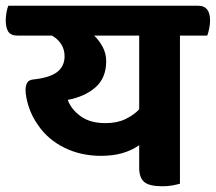

<svg xmlns="http://www.w3.org/2000/svg" viewBox="-57 -638 752 669"><path d="M570 -514V2Q560 5 544.5 8Q529 11 509 11Q463 11 445.5 -4Q428 -19 428 -53V-132Q402 -114 369.5 -104.5Q337 -95 295 -95Q225 -95 168 -123Q111 -151 77 -200Q54 -232 43 -266.5Q32 -301 32 -325Q32 -338 37 -348.5Q42 -359 58 -361Q116 -367 142 -387Q168 -407 168 -442Q168 -466 156 -484.5Q144 -503 124 -514H4Q-19 -514 -28 -527.5Q-37 -541 -37 -568Q-37 -579 -34.5 -594Q-32 -609 -28 -618H634Q675 -618 675 -566Q675 -555 672 -539Q669 -523 665 -514ZM310 -209Q351 -209 380 -223Q409 -237 428 -257V-514H271Q288 -498 300.5 -475Q313 -452 313 -425Q313 -366 275.5 -333.5Q238 -301 179 -290Q191 -257 224 -233Q257 -209 310 -209Z"/></svg>

Font: Baloo 2
Style: Bold
Weight: 700
Designer: Sarang Kulkarni and Ek Type
Foundry: Ek Type
Version: Version 1.640;hotconv 1.0.111;makeotfexe 2.5.65597; ttfautoh